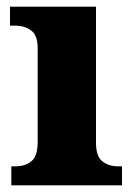

<svg xmlns="http://www.w3.org/2000/svg" viewBox="-20 -556 405 576"><path d="M14 0V-57H26Q56 -57 74.5 -72.5Q93 -88 93 -130V-412Q93 -450 73.5 -464.5Q54 -479 26 -479H10V-536H268V-128Q268 -87 287 -72Q306 -57 335 -57H346V0Z"/></svg>

Font: Noto Serif Telugu ExtraBold
Style: Regular
Weight: 800
Designer: Jelle Bosma - Monotype Design Team
Foundry: Monotype Imaging Inc.
Version: Version 2.005; ttfautohint (v1.8.4.7-5d5b)